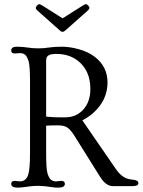

<svg xmlns="http://www.w3.org/2000/svg" viewBox="-20 -884 677 912"><path d="M268.6 -735.4Q264.6 -738.3 251 -751L158.2 -833.5Q149.9 -840.8 149.9 -846.2Q149.9 -851.6 156 -857.9Q162.1 -864.3 166 -864.3Q171.4 -864.3 185.5 -855L277.3 -796.9L369.1 -855Q383.3 -864.3 387.9 -864.3Q392.6 -864.3 398.7 -857.9Q404.8 -851.6 404.8 -847.7Q404.8 -840.8 396.5 -833.5L303.7 -751Q296.4 -744.6 292.2 -741Q288.1 -737.3 285.4 -735.6Q282.7 -733.9 281 -733.4Q279.3 -732.9 277.1 -732.9Q274.9 -732.9 273.2 -733.4Q271.5 -733.9 268.6 -735.4ZM64.9 7.3Q33.2 7.3 33.2 -10.7Q33.2 -24.9 50.8 -24.9L74.7 -22.5Q104 -22.5 114.3 -55.2Q122.6 -83 122.6 -154.8V-499.5Q122.6 -571.3 115.7 -593.5Q108.9 -615.7 99.4 -623.8Q89.8 -631.8 74.7 -631.8L50.8 -629.9Q33.2 -629.9 33.2 -644Q33.2 -662.1 60.1 -662.1Q86.9 -662.1 111.1 -658.2Q135.3 -654.3 161.6 -654.3Q188 -654.3 212.2 -658.2Q236.3 -662.1 274.2 -662.1Q312 -662.1 355.5 -649.9Q398.9 -637.7 428.7 -615.2Q490.7 -568.8 490.7 -492.2Q490.7 -407.2 420.9 -345.7Q398.4 -326.2 371.1 -312.5L529.8 -82Q556.6 -42.5 588.9 -34.2Q598.1 -31.7 612.3 -30.3Q637.2 -27.8 637.2 -13.9Q637.2 0 610.4 0H516.6Q482.9 0 455.6 -43.9L332.5 -240.7Q315.9 -266.6 300.8 -277.6Q285.6 -288.6 254.2 -288.6Q222.7 -288.6 199.2 -287.1V-154.8Q199.2 -81.1 205.8 -59.8Q212.4 -38.6 221.9 -30.5Q231.4 -22.5 247.1 -22.5L270.5 -24.9Q288.1 -24.9 288.1 -10.7Q288.1 7.3 256.8 7.3Q240.7 7.3 222.7 4.4Q164.1 -4.9 122.3 1.2Q80.6 7.3 64.9 7.3ZM199.2 -330.1Q231 -326.7 260.3 -326.7H291Q338.4 -326.7 371.1 -358.9Q409.2 -396.5 409.2 -461.4Q409.2 -539.6 361.8 -585Q317.4 -627.9 247.6 -627.9Q222.7 -627.9 210.9 -621.1Q199.2 -614.3 199.2 -597.7Z"/></svg>

Font: Ovo
Style: Regular
Weight: 400
Designer: Nicole Fally
Foundry: Sorkin Type Co.
Version: Version 1.001